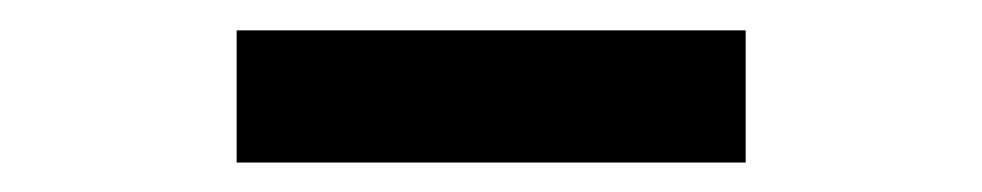

<svg xmlns="http://www.w3.org/2000/svg" viewBox="-20 -762 660 129"><path d="M139 -741.6H481V-652.8H139Z"/></svg>

Font: Monaspace Krypton Var ExLight
Style: Regular
Weight: 200
Designer: Riley Cran and the Lettermatic Team
Version: Version 1.200 (Monaspace Krypton Var)